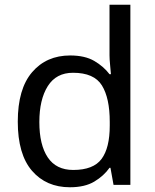

<svg xmlns="http://www.w3.org/2000/svg" viewBox="-20 -780 655 810"><path d="M275 10Q175 10 115 -59.5Q55 -129 55 -267Q55 -405 115.5 -475.5Q176 -546 276 -546Q338 -546 377.5 -523Q417 -500 442 -467H448Q447 -480 444.5 -505.5Q442 -531 442 -546V-760H530V0H459L446 -72H442Q418 -38 378 -14Q338 10 275 10ZM289 -63Q374 -63 408.5 -109.5Q443 -156 443 -250V-266Q443 -366 410 -419.5Q377 -473 288 -473Q217 -473 181.5 -416.5Q146 -360 146 -265Q146 -169 181.5 -116Q217 -63 289 -63Z"/></svg>

Font: Noto Sans Vithkuqi
Style: Regular
Weight: 400
Version: Version 1.001